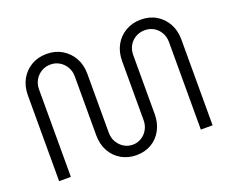

<svg xmlns="http://www.w3.org/2000/svg" viewBox="-117 -903 1323 1105"><g transform="rotate(-20 545.0 -350.5)"><path d="M546 12Q495 12 454 -11.5Q413 -35 389.5 -77.5Q366 -120 366 -175V-536Q366 -568 351 -593.5Q336 -619 311.5 -633.5Q287 -648 257 -648Q227 -648 202 -633.5Q177 -619 162 -593.5Q147 -568 147 -536V0H75V-525Q75 -580 98 -622Q121 -664 162 -688.5Q203 -713 257 -713Q310 -713 351 -688.5Q392 -664 415.5 -622Q439 -580 439 -525V-164Q439 -132 454 -106.5Q469 -81 493 -66.5Q517 -52 546 -52Q575 -52 599 -66.5Q623 -81 637.5 -106.5Q652 -132 652 -164V-525Q652 -580 675 -622Q698 -664 739.5 -688.5Q781 -713 834 -713Q888 -713 928.5 -688.5Q969 -664 992 -622Q1015 -580 1015 -525V0H943V-536Q943 -568 928.5 -593.5Q914 -619 889.5 -633.5Q865 -648 834 -648Q804 -648 778.5 -633.5Q753 -619 738.5 -593.5Q724 -568 724 -536V-175Q724 -120 701 -77.5Q678 -35 638 -11.5Q598 12 546 12Z"/></g></svg>

Font: MuseoModerno Thin Light
Style: Regular
Weight: 300
Version: Version 1.003